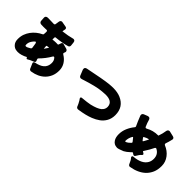

<svg xmlns="http://www.w3.org/2000/svg" viewBox="121 -1761 2758 2758"><g transform="rotate(45 1500.0 -381.5)"><path d="M483 -518Q483 -513 488 -513L511 -516Q531 -518 545 -518H566Q575 -518 579.5 -517.5Q584 -517 585 -517Q594 -517 597 -526L609 -561Q616 -581 634 -581Q639 -581 643 -580L716 -560Q734 -555 741 -541Q745 -533 745 -526Q745 -516 737 -499Q735 -491 734 -488Q734 -477 747 -470Q803 -437 836 -385Q869 -333 869 -267.5Q869 -202 847.5 -151.5Q826 -101 789 -64Q716 9 594 28Q589 29 585 29Q559 29 550 -1Q545 -15 525 -58Q519 -69 519 -78Q519 -97 545 -102Q624 -118 666 -153Q716 -195 716 -268Q716 -318 685 -349Q680 -354 673 -354Q666 -354 659 -343Q606 -251 531 -177Q527 -172 527 -168Q527 -165 528 -161L532 -147L539 -132Q540 -127 540 -122Q540 -107 524 -102Q518 -100 513 -97Q501 -92 494 -89Q466 -79 432 -58Q428 -54 423 -54Q415 -54 409 -64L403 -76Q324 -33 256 -33Q241 -33 226 -36Q188 -40 157 -74Q126 -108 126 -165.5Q126 -223 142.5 -267.5Q159 -312 186 -349Q242 -425 331 -467Q340 -473 341 -478Q343 -486 343 -497Q343 -498 344 -519V-530Q344 -531 344 -532Q344 -542 339 -547Q334 -552 324 -552Q323 -552 307 -551Q291 -550 263 -550Q230 -550 216.5 -551.5Q203 -553 193 -560Q181 -569 179 -586Q175 -651 175 -652Q175 -668 186 -678Q197 -688 218 -688Q222 -688 226 -688Q261 -685 340 -685Q348 -686 353 -689.5Q358 -693 359 -703L368 -762Q371 -778 383 -786Q391 -792 403 -792Q406 -792 409 -791L487 -777Q496 -775 503 -769Q510 -763 510 -750Q510 -747 510 -744Q502 -704 502 -702L503 -699Q503 -698 505 -698Q507 -698 509 -699Q609 -711 676 -730Q689 -733 691 -733Q693 -733 693 -733Q703 -733 712 -728Q726 -718 728 -696Q734 -641 734 -639Q734 -611 707 -604Q622 -578 494 -566Q489 -565 487 -562.5Q485 -560 484 -555ZM487 -359Q488 -337 489 -332Q495 -336 510 -361L530 -390Q532 -393 532 -395Q532 -395 528 -395Q524 -395 522.5 -395Q521 -395 517 -395Q513 -395 509 -393H499Q499 -393 498.5 -392.5Q498 -392 497 -392Q496 -392 492.5 -391.5Q489 -391 487 -388Q485 -385 485 -383Q485 -381 485.5 -375Q486 -369 487 -359ZM268 -199Q268 -181 273 -176Q277 -173 284 -173Q297 -173 315.5 -182.5Q334 -192 352 -203Q363 -210 363 -221Q363 -223 363 -225Q356 -263 352 -300Q346 -317 340 -321Q333 -321 324 -313Q311 -303 293 -276Q268 -240 268 -199Z M1357 -203Q1357 -219 1380 -220Q1479 -229 1532 -240Q1642 -266 1688 -304Q1729 -339 1729 -386Q1729 -388 1729 -391Q1727 -448 1684 -473Q1648 -494 1585 -494Q1576 -494 1566 -493Q1467 -489 1372.5 -464.5Q1278 -440 1227.5 -423Q1177 -406 1167 -406Q1143 -406 1133 -430L1099 -514Q1096 -523 1096 -531Q1096 -532 1096 -532Q1096 -541 1099 -548Q1107 -562 1127 -567L1265 -594Q1477 -637 1560 -639Q1582 -640 1589 -640Q1681 -640 1743 -613Q1891 -550 1891 -384Q1891 -314 1861.5 -261Q1832 -208 1784.5 -174Q1737 -140 1681 -118Q1591 -82 1456 -63Q1451 -63 1449 -63Q1423 -63 1413 -95Q1404 -120 1378 -165Q1374 -171 1371 -176Q1368 -181 1364 -185Q1357 -195 1357 -203Z M2829 -485Q2879 -419 2879 -339.5Q2879 -260 2854.5 -204.5Q2830 -149 2788 -108Q2705 -30 2567 -7Q2564 -6 2561 -6Q2538 -6 2527 -34Q2507 -85 2482 -111Q2476 -120 2476 -127Q2476 -143 2496 -145Q2655 -158 2706 -249Q2726 -284 2726 -331Q2726 -420 2648 -460Q2642 -462 2640 -462Q2630 -462 2624 -451Q2597 -392 2539 -303Q2537 -300 2537 -299Q2537 -298 2540 -296L2564 -281Q2574 -274 2574 -265.5Q2574 -257 2566 -250Q2537 -226 2508 -173Q2500 -161 2488 -161Q2482 -161 2475 -165L2451 -181Q2448 -182 2445 -182Q2442 -182 2439 -179Q2429 -169 2418 -159Q2379 -122 2340 -101Q2263 -70 2243 -70Q2239 -70 2233 -70Q2174 -72 2143 -122Q2118 -161 2118 -224.5Q2118 -288 2143.5 -348Q2169 -408 2210 -458Q2216 -465 2216 -470.5Q2216 -476 2214 -481Q2183 -546 2149 -634Q2144 -650 2150.5 -663Q2157 -676 2172 -682L2228 -704Q2237 -707 2245 -707Q2272 -707 2281 -674Q2293 -628 2317 -575V-574Q2322 -562 2333 -562Q2339 -562 2346 -565Q2429 -613 2530 -613H2536Q2560 -680 2568 -739Q2571 -753 2578 -761Q2587 -773 2604 -773Q2610 -773 2617 -771L2689 -754Q2719 -747 2719 -721Q2719 -716 2717 -710Q2703 -650 2688 -609Q2687 -605 2687 -601Q2687 -587 2701 -581Q2780 -549 2829 -485ZM2471 -479Q2438 -471 2403 -451Q2398 -449 2397 -445Q2398 -437 2414 -418L2427 -401Q2431 -397 2434 -397Q2440 -400 2457 -434Q2466 -451 2472 -462.5Q2478 -474 2478 -477Q2478 -480 2475.5 -480Q2473 -480 2471 -479ZM2260 -216Q2266 -216 2282 -223Q2303 -234 2334 -265Q2341 -271 2341 -277.5Q2341 -284 2335 -291Q2310 -322 2302.5 -332Q2295 -342 2292.5 -342Q2290 -342 2285 -336Q2254 -285 2254 -226Q2254 -220 2255.5 -218Q2257 -216 2260 -216Z"/></g></svg>

Font: Tsunagi Gothic Black
Style: Regular
Weight: 900
Designer: Yoshimichi Ohira
Foundry: Positype
Version: Version 1.001